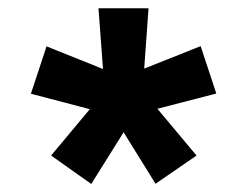

<svg xmlns="http://www.w3.org/2000/svg" viewBox="-20 -720 599 466"><path d="M201.5 -273.5 104 -342.5 198 -455 55 -492.5 93 -607.5 230 -552.5 219 -700H340.5L330 -553.5L467 -608L505 -493L362 -456L457 -342.5L357.5 -274L280 -399Z"/></svg>

Font: Geologica Medium
Style: Regular
Weight: 500
Designer: Sindre Bremnes, Frode Helland
Foundry: Monokrom Skriftforlag AS
Version: Version 1.010;gftools[0.9.28]